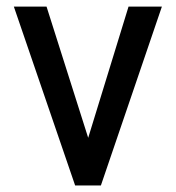

<svg xmlns="http://www.w3.org/2000/svg" viewBox="-20 -570 540 590"><path d="M123 -549.8 251 -146.5 375 -549.8H477.5L290 0H210.9L22.5 -549.8Z"/></svg>

Font: RobotoJAA
Style: Medium
Weight: 500
Version: Version 2.05; 2016-11-05